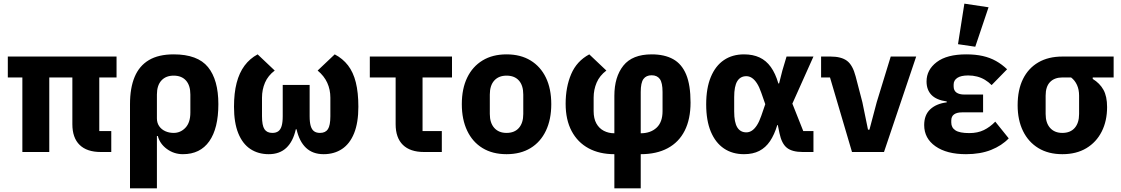

<svg xmlns="http://www.w3.org/2000/svg" viewBox="-20 -836 6167 1056"><path d="M526 -410V-115H592V0H534Q458 0 418 -39Q378 -78 378 -153V-410H251V0H103V-410H23V-525H621V-410Z M695 200V-263Q695 -352 720.5 -413Q746 -474 799 -505.5Q852 -537 935 -537Q1067 -537 1124 -467Q1181 -397 1181 -263Q1181 -130 1131 -59Q1081 12 986 12Q937 12 898 -16.5Q859 -45 848 -88H843V200ZM935 -105Q973 -105 1000 -133.5Q1027 -162 1027 -217V-316Q1027 -366 1003 -393Q979 -420 935 -420Q892 -420 867.5 -393Q843 -366 843 -316V-185Q843 -160 855.5 -142Q868 -124 889 -114.5Q910 -105 935 -105Z M1683 -369V-197Q1683 -163 1689 -143Q1695 -123 1707.5 -114Q1720 -105 1740 -105Q1770 -105 1783.5 -125.5Q1797 -146 1797 -197V-299Q1797 -343 1780 -380.5Q1763 -418 1727 -448L1821 -537Q1865 -514 1894 -476.5Q1923 -439 1937 -383Q1951 -327 1951 -249Q1951 -161 1927.5 -103Q1904 -45 1861 -16.5Q1818 12 1760 12Q1700 12 1663 -23Q1626 -58 1611 -125H1607Q1592 -58 1555 -23Q1518 12 1458 12Q1400 12 1357 -16.5Q1314 -45 1290.5 -103Q1267 -161 1267 -249Q1267 -324 1281.5 -380Q1296 -436 1325 -475Q1354 -514 1397 -537L1491 -448Q1454 -420 1437.5 -381.5Q1421 -343 1421 -299V-197Q1421 -146 1434.5 -125.5Q1448 -105 1478 -105Q1498 -105 1510.5 -114Q1523 -123 1529 -143Q1535 -163 1535 -197V-369Z M2410 0H2312Q2236 0 2196 -39Q2156 -78 2156 -153V-410H2014V-525H2466V-410H2304V-115H2410Z M2766 12Q2689 12 2634 -21.5Q2579 -55 2549.5 -117Q2520 -179 2520 -263Q2520 -348 2549.5 -409Q2579 -470 2634 -503.5Q2689 -537 2766 -537Q2843 -537 2898 -503.5Q2953 -470 2982.5 -409Q3012 -348 3012 -263Q3012 -179 2982.5 -117Q2953 -55 2898 -21.5Q2843 12 2766 12ZM2766 -105Q2810 -105 2834 -132.5Q2858 -160 2858 -209V-316Q2858 -366 2834 -393Q2810 -420 2766 -420Q2723 -420 2698.5 -393Q2674 -366 2674 -316V-209Q2674 -160 2698.5 -132.5Q2723 -105 2766 -105Z M3359 200V12Q3277 12 3217 -20.5Q3157 -53 3124 -115Q3091 -177 3091 -265Q3091 -357 3121.5 -428.5Q3152 -500 3221 -537L3315 -448Q3278 -420 3261.5 -381.5Q3245 -343 3245 -299V-225Q3245 -184 3260 -157Q3275 -130 3301 -116.5Q3327 -103 3359 -103V-309Q3359 -413 3408.5 -475Q3458 -537 3564 -537Q3635 -537 3682.5 -510.5Q3730 -484 3754 -426Q3778 -368 3778 -272Q3778 -181 3746 -117.5Q3714 -54 3652.5 -21Q3591 12 3504 12V200ZM3504 -330V-103Q3558 -103 3591 -133.5Q3624 -164 3624 -225V-330Q3624 -381 3609 -401.5Q3594 -422 3564 -422Q3534 -422 3519 -401.5Q3504 -381 3504 -330Z M4454 -115V0H4395Q4337 0 4308 -23Q4279 -46 4267 -104L4258 -148H4255Q4239 -95 4215 -59.5Q4191 -24 4156 -6Q4121 12 4072 12Q4008 12 3961.5 -19.5Q3915 -51 3889.5 -112Q3864 -173 3864 -262Q3864 -351 3889.5 -412.5Q3915 -474 3961.5 -505.5Q4008 -537 4072 -537Q4121 -537 4157.5 -520Q4194 -503 4219.5 -467.5Q4245 -432 4261 -377H4265L4283 -448L4306 -525H4454L4338 -266L4398 -115ZM4085 -108Q4101 -108 4115.5 -117.5Q4130 -127 4143 -147Q4156 -167 4167 -199L4189 -263L4167 -326Q4156 -358 4143 -378Q4130 -398 4115.5 -407.5Q4101 -417 4085 -417Q4052 -417 4035 -389.5Q4018 -362 4018 -302V-223Q4018 -163 4035 -135.5Q4052 -108 4085 -108Z M4842 0H4666L4545 -410H4496V-525H4548Q4607 -525 4638.5 -501.5Q4670 -478 4686 -416L4723 -274L4754 -123H4762L4802 -274L4879 -525H5019Z M5454 -167 5528 -75Q5490 -35 5431 -11.5Q5372 12 5293 12Q5187 12 5125 -31.5Q5063 -75 5063 -148Q5063 -204 5096.5 -235Q5130 -266 5187 -273V-278Q5130 -286 5103 -314Q5076 -342 5076 -388Q5076 -452 5132 -494.5Q5188 -537 5294 -537Q5345 -537 5385 -528Q5425 -519 5458 -500.5Q5491 -482 5519 -455L5434 -368Q5417 -385 5397 -397Q5377 -409 5354 -415Q5331 -421 5305 -421Q5265 -421 5245 -407.5Q5225 -394 5225 -371V-361Q5225 -338 5240.5 -327Q5256 -316 5284 -316H5387V-218H5271Q5243 -218 5227.5 -207Q5212 -196 5212 -173V-162Q5212 -134 5235 -119Q5258 -104 5311 -104Q5357 -104 5391 -120.5Q5425 -137 5454 -167ZM5417 -796 5344 -579 5249 -593 5284 -816Z M6105 -410H5990V-402Q6029 -378 6049 -342Q6069 -306 6069 -247Q6069 -171 6039.5 -112.5Q6010 -54 5955 -21Q5900 12 5823 12Q5746 12 5691 -21.5Q5636 -55 5606.5 -115.5Q5577 -176 5577 -257Q5577 -342 5606.5 -401.5Q5636 -461 5691 -493Q5746 -525 5823 -525H6105ZM5871 -410H5823Q5780 -410 5755.5 -385Q5731 -360 5731 -310V-209Q5731 -160 5755.5 -132.5Q5780 -105 5823 -105Q5867 -105 5891 -132.5Q5915 -160 5915 -209V-310Q5915 -343 5903.5 -368.5Q5892 -394 5871 -410Z"/></svg>

Font: IBM Plex Sans
Style: Bold
Weight: 700
Designer: Mike Abbink, Paul van der Laan, Pieter van Rosmalen
Foundry: Bold Monday
Version: Version 3.201